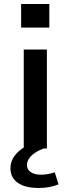

<svg xmlns="http://www.w3.org/2000/svg" viewBox="-20 -738 351 954"><path d="M98 0V-492H213V0ZM85 -601V-718H225V-601ZM172 196Q105 196 68.5 170.5Q32 145 32 98Q32 56 64 22.5Q96 -11 160 -35L196 0Q170 10 151.5 23Q133 36 123.5 51Q114 66 114 82Q114 104 132.5 117Q151 130 185 130Q201 130 217.5 127Q234 124 252 118L271 178Q249 187 224.5 191.5Q200 196 172 196Z"/></svg>

Font: Nunito Sans 10pt Expanded SemiBold
Style: Regular
Weight: 600
Width: 7
Designer: Vernon Adams
Foundry: Vernon Adams
Version: Version 3.101;gftools[0.9.27]